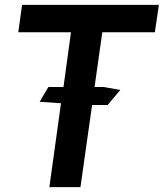

<svg xmlns="http://www.w3.org/2000/svg" viewBox="-20 -770 674 790"><path d="M617.2 -637.2H400.9L369.1 -412.1H405.8L475.1 -399.9L422.9 -337.9H358.9L311 0H183.1L231 -345.2L143.1 -351.1L179.2 -412.1H241.2L272 -637.2H55.2L70.8 -750H633.8Z"/></svg>

Font: Oakes Grotesk
Style: SemiBold Italic
Weight: 600
Designer: Samuel Oakes
Foundry: Samuel Oakes
Version: Version 1.0 | wf-rip DC20170320